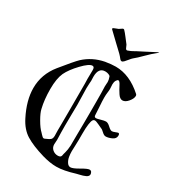

<svg xmlns="http://www.w3.org/2000/svg" viewBox="-239 -1173 1174 1298"><g transform="rotate(30 348.0 -524.0)"><path d="M625 -1023.4Q625 -1021.5 616.2 -1014.6Q583 -988.3 548.8 -953.6Q514.6 -918.9 490.2 -899.4Q482.4 -892.6 471.2 -878.4Q460 -864.3 450.7 -854.5Q441.4 -844.7 433.6 -844.7Q426.8 -844.7 420.9 -851.6Q406.2 -870.1 395 -881.3Q383.8 -892.6 367.2 -907.7Q350.6 -922.9 342.8 -930.7Q278.3 -993.2 271.5 -999Q268.6 -1002 268.6 -1004.9Q268.6 -1008.8 275.4 -1011.7Q282.2 -1014.6 292.5 -1018.6Q302.7 -1022.5 307.6 -1024.4Q310.5 -1025.4 320.8 -1033.2Q331.1 -1041 335.9 -1041Q339.8 -1041 342.8 -1038.1Q355.5 -1025.4 375.5 -999Q395.5 -972.7 403.3 -962.9Q407.2 -959 410.6 -949.2Q414.1 -939.5 418 -933.1Q421.9 -926.8 427.7 -926.8Q430.7 -926.8 432.6 -927.7Q457 -936.5 468.8 -943.8Q480.5 -951.2 487.3 -954.1Q502.9 -961.9 537.1 -979.5Q571.3 -997.1 596.2 -1010.3Q621.1 -1023.4 625 -1023.4ZM293.9 -225.6Q293.9 -231.4 294.4 -269.5Q294.9 -307.6 294.9 -391.1Q294.9 -474.6 294.9 -590.8Q293.9 -605.5 293.9 -627.9Q293.9 -635.7 294.4 -657.2Q294.9 -678.7 294.9 -696.3Q294.9 -720.7 279.3 -720.7Q253.9 -720.7 203.6 -668Q153.3 -615.2 131.8 -570.3Q110.4 -523.4 110.4 -441.4Q110.4 -359.4 126 -294.9Q131.8 -267.6 157.7 -222.7Q183.6 -177.7 207 -156.2Q210 -153.3 216.8 -145.5Q223.6 -137.7 229 -133.8Q234.4 -129.9 239.3 -129.9Q242.2 -129.9 246.1 -131.8Q276.4 -144.5 285.6 -153.3Q294.9 -162.1 294.9 -183.6Q294.9 -188.5 294.4 -199.7Q293.9 -210.9 293.9 -225.6ZM321.3 -659.2Q321.3 -653.3 321.8 -642.6Q322.3 -631.8 322.3 -627Q322.3 -624 320.8 -606.9Q319.3 -589.8 319.3 -569.3Q319.3 -548.8 320.8 -504.9Q322.3 -460.9 322.3 -438.5Q322.3 -427.7 321.3 -375.5Q320.3 -323.2 320.3 -276.4Q320.3 -248 320.8 -224.1Q321.3 -200.2 321.8 -186.5Q322.3 -172.9 322.3 -169.9Q322.3 -161.1 321.3 -147.9Q320.3 -134.8 320.3 -130.9Q320.3 -106.4 337.9 -91.3Q355.5 -76.2 378.9 -76.2Q402.3 -76.2 405.3 -92.8Q406.2 -101.6 412.6 -123Q418.9 -144.5 420.9 -179.7Q420.9 -180.7 420.9 -204.1Q420.9 -227.5 421.4 -264.6Q421.9 -301.8 422.4 -344.2Q422.9 -386.7 422.9 -434.6Q422.9 -482.4 422.9 -518.6Q422.9 -561.5 422.4 -588.9Q421.9 -616.2 421.4 -627Q420.9 -637.7 420.9 -640.6Q420.9 -649.4 421.9 -660.6Q422.9 -671.9 422.9 -675.8Q422.9 -692.4 415 -713.9Q413.1 -720.7 400.4 -725.6Q387.7 -730.5 374 -730.5Q321.3 -730.5 321.3 -659.2ZM570.3 -618.2Q550.8 -618.2 533.7 -644Q516.6 -669.9 503.4 -696.3Q490.2 -722.7 480.5 -722.7Q472.7 -722.7 465.3 -710Q458 -697.3 458 -678.7Q458 -673.8 459 -662.1Q460 -650.4 460 -643.6Q460 -630.9 457.5 -613.3Q455.1 -595.7 455.1 -572.3Q455.1 -546.9 458.5 -502Q461.9 -457 461.9 -441.4Q461.9 -424.8 476.6 -424.8Q484.4 -424.8 509.3 -432.1Q534.2 -439.5 546.9 -439.5Q562.5 -439.5 582 -420.9Q601.6 -402.3 613.3 -402.3Q622.1 -402.3 637.7 -408.7Q653.3 -415 657.2 -415Q667 -415 667 -398.4Q667 -374 640.6 -362.3Q614.3 -350.6 594.7 -350.6Q581.1 -350.6 565.4 -365.7Q549.8 -380.9 540 -383.8Q535.2 -385.7 511.7 -397Q488.3 -408.2 478.5 -408.2Q468.8 -408.2 462.9 -398.9Q457 -389.6 453.1 -362.3Q449.2 -335 449.2 -286.1V-240.2Q449.2 -220.7 447.8 -191.9Q446.3 -163.1 446.3 -150.4Q446.3 -128.9 449.7 -107.9Q453.1 -86.9 464.4 -68.8Q475.6 -50.8 492.2 -50.8Q510.7 -50.8 554.7 -76.7Q598.6 -102.5 613.3 -102.5Q625 -102.5 629.9 -93.8Q634.8 -85 634.8 -77.1Q634.8 -69.3 629.4 -63Q624 -56.6 613.8 -52.2Q603.5 -47.9 594.7 -44.9Q585.9 -42 570.8 -38.6Q555.7 -35.2 548.8 -33.2Q463.9 -6.8 407.2 -6.8Q358.4 -6.8 296.9 -24.4Q204.1 -51.8 150.9 -84.5Q97.7 -117.2 63.5 -185.5Q7.8 -294.9 7.8 -390.6Q7.8 -498 78.1 -585Q156.2 -681.6 184.6 -709Q249 -768.6 338.9 -786.1Q385.7 -793.9 418.9 -793.9Q528.3 -793.9 629.9 -702.1Q634.8 -697.3 634.8 -689.5Q634.8 -668.9 613.8 -643.6Q592.8 -618.2 570.3 -618.2Z"/></g></svg>

Font: Isabella
Style: Medium
Weight: 500
Designer: John Stracke
Version: Version 001.202